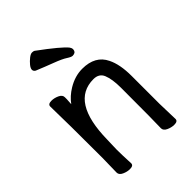

<svg xmlns="http://www.w3.org/2000/svg" viewBox="-215 -816 931 931"><g transform="rotate(-45 250.0 -351.0)"><path d="M324 -572Q317 -568 308 -568Q299 -568 280 -580.5Q261 -593 218.5 -609Q176 -625 130 -644Q120 -650 120 -660Q120 -670 131 -683.5Q142 -697 156 -708Q170 -719 179.5 -719Q189 -719 194 -716Q303 -636 326 -606Q332 -597 332 -591Q332 -578 324 -572ZM420 17Q401 17 381.5 8Q362 -1 362 -17Q364 -51 364 -293Q364 -352 350 -386Q337 -417 299 -417Q143 -417 139 -162L137 -97Q137 -59 140 1Q140 17 116 17Q97 17 77.5 8Q58 -1 58 -17L60 -115Q60 -364 57 -471Q57 -487 81 -487Q100 -487 119.5 -478Q139 -469 139 -453V-439Q138 -422 137 -407Q160 -439 198 -462Q246 -491 296 -491Q385 -491 417 -424Q441 -376 441 -297V-105L444 1Q444 17 420 17Z"/></g></svg>

Font: Moon Stars Kai HW
Style: Bold
Weight: 700
Designer: GuiWonder
Version: Version 1.101